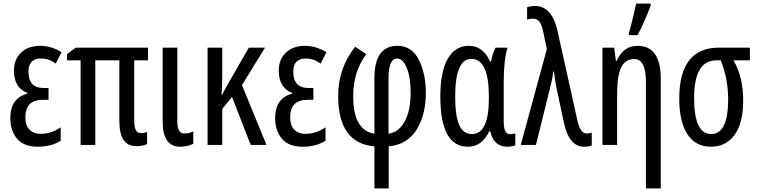

<svg xmlns="http://www.w3.org/2000/svg" viewBox="-20 -800 4179 1060"><path d="M248 -314H222Q137 -314 137 -404Q137 -477 207 -477Q250 -477 288 -449L320 -512Q262 -547 202 -547Q136 -547 96.5 -509.5Q57 -472 57 -410Q57 -316 131 -287V-283Q37 -258 37 -148Q37 -78 74.5 -34Q112 10 189 10Q263 10 315 -23V-97Q263 -61 202 -61Q166 -61 143 -84Q120 -107 120 -151Q120 -249 215 -249H248Z M758 -65Q721 -65 721 -132V-467H797V-537H398L350 -501V-467H425V0H506V-467H639V-131Q639 7 732 7Q772 7 792 -5V-72Q777 -65 758 -65Z M959 -537H878V-128Q878 10 976 10Q1015 10 1047 -6V-75Q1027 -63 997 -63Q959 -63 959 -129Z M1443 -537H1354L1233 -327Q1227 -316 1220 -303Q1213 -290 1206 -276H1203Q1207 -319 1207 -383V-537H1126V0H1207V-199L1261 -265L1364 0H1451L1316 -330Z M1710 -314H1684Q1599 -314 1599 -404Q1599 -477 1669 -477Q1712 -477 1750 -449L1782 -512Q1724 -547 1664 -547Q1598 -547 1558.5 -509.5Q1519 -472 1519 -410Q1519 -316 1593 -287V-283Q1499 -258 1499 -148Q1499 -78 1536.5 -34Q1574 10 1651 10Q1725 10 1777 -23V-97Q1725 -61 1664 -61Q1628 -61 1605 -84Q1582 -107 1582 -151Q1582 -249 1677 -249H1710Z M1941 -542Q1847 -424 1847 -270Q1847 -9 2047 8V240H2126V8Q2229 -2 2280 -84Q2331 -166 2331 -288Q2331 -392 2292.5 -469.5Q2254 -547 2174 -547Q2047 -547 2047 -368V-62Q1930 -80 1930 -269Q1930 -404 2002 -501ZM2173 -477Q2204 -477 2225.5 -425.5Q2247 -374 2247 -287Q2247 -188 2213.5 -128.5Q2180 -69 2125 -62V-368Q2125 -477 2173 -477Z M2563 10Q2641 10 2681 -75H2687Q2704 10 2783 10Q2793 10 2806.5 7.5Q2820 5 2825 1V-64Q2812 -59 2796 -59Q2761 -59 2761 -129V-349Q2761 -468 2782 -537H2716Q2699 -506 2691 -460H2686Q2647 -547 2568 -547Q2494 -547 2452.5 -476.5Q2411 -406 2411 -267Q2411 10 2563 10ZM2585 -60Q2538 -60 2515.5 -109.5Q2493 -159 2493 -266Q2493 -475 2582 -475Q2679 -475 2679 -267V-256Q2679 -60 2585 -60Z M2855 0H2939L3024 -344Q3031 -370 3034 -405H3038Q3045 -350 3055 -301L3094 -120Q3122 10 3205 10Q3230 10 3247 3V-68Q3234 -63 3219 -63Q3183 -63 3168 -134L3058 -629Q3027 -767 2934 -767Q2911 -767 2890 -760V-691Q2902 -697 2922 -697Q2948 -697 2960.5 -677Q2973 -657 2980 -620L2999 -529Z M3500 -547Q3421 -547 3385 -464H3380L3371 -537H3306V0H3387V-279Q3387 -382 3409.5 -428Q3432 -474 3482 -474Q3546 -474 3546 -348V240H3628V-364Q3628 -547 3500 -547ZM3452 -606H3500Q3520 -643 3539.5 -688Q3559 -733 3572 -769V-780H3492Q3489 -766 3481.5 -732.5Q3474 -699 3465.5 -666Q3457 -633 3452 -618Z M4083 -243Q4083 -378 4029 -467H4120V-537H3949Q3730 -537 3730 -255Q3730 -128 3775 -59Q3820 10 3905 10Q3988 10 4035.5 -55.5Q4083 -121 4083 -243ZM3812 -258Q3812 -467 3935 -467H3959Q4000 -366 4000 -251Q4000 -60 3906 -60Q3812 -60 3812 -258Z"/></svg>

Font: Noto Sans Display Condensed
Style: Regular
Weight: 400
Width: 3
Designer: Monotype Design Team
Foundry: Monotype Imaging Inc.
Version: Version 1.900